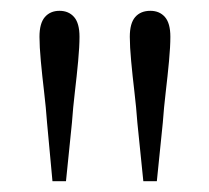

<svg xmlns="http://www.w3.org/2000/svg" viewBox="-20 -819 387 355"><path d="M90 -799Q107 -799 117 -787.5Q127 -776 127 -751Q127 -733 124.5 -706Q122 -679 118.5 -649.5Q115 -620 113 -592L102 -484H77L67 -592Q65 -620 61.5 -649.5Q58 -679 55.5 -706Q53 -733 53 -751Q53 -776 63 -787.5Q73 -799 90 -799ZM258 -799Q275 -799 285 -787.5Q295 -776 295 -751Q295 -733 292.5 -706Q290 -679 286.5 -649.5Q283 -620 281 -592L270 -484H245L234 -592Q232 -620 228.5 -649.5Q225 -679 222.5 -706Q220 -733 220 -751Q220 -776 230 -787.5Q240 -799 258 -799Z"/></svg>

Font: Noto Serif SC
Style: Regular
Weight: 200
Designer: Ryoko NISHIZUKA 西塚涼子 (kana & ideographs); Frank Grießhammer (Latin, Greek & Cyrillic); Wenlong ZHANG 张文龙 (bopomofo); San
Foundry: Adobe
Version: Version 2.001;hotconv 1.1.0;makeotfexe 2.6.0